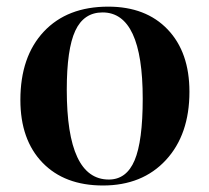

<svg xmlns="http://www.w3.org/2000/svg" viewBox="-20 -550 637 584"><path d="M293 14.2Q176.3 14.2 109.1 -55.4Q42 -125 42 -246.1Q42 -377.9 113.3 -453.9Q184.6 -529.8 309.1 -529.8Q423.8 -529.8 490 -460.4Q556.2 -391.1 556.2 -271Q556.2 -140.6 484.6 -63.2Q413.1 14.2 293 14.2ZM311 -3.9Q364.7 -3.9 389.4 -62.3Q414.1 -120.6 414.1 -250Q414.1 -512.2 292 -512.2Q234.9 -512.2 209 -456.5Q183.1 -400.9 183.1 -276.9Q183.1 -3.9 311 -3.9Z"/></svg>

Font: Display Semibold
Style: Regular
Weight: 600
Designer: Latin by Veronika Burian and Jose Scaglione. Greek by Irene Vlachou. Cyrillic by Vera Evstafieva.
Foundry: TypeTogether
Version: Version 3.002